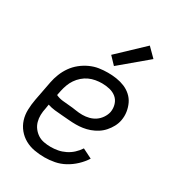

<svg xmlns="http://www.w3.org/2000/svg" viewBox="-187 -888 925 1012"><g transform="rotate(30 275.0 -382.0)"><path d="M239 12Q207 12 176.5 6.5Q146 1 120 -13.5Q94 -28 75 -51Q56 -74 47 -102.5Q38 -131 39 -163Q40 -195 46 -227L69 -347Q74 -373 84.5 -399.5Q95 -426 111.5 -449.5Q128 -473 151 -491.5Q174 -510 200.5 -522Q227 -534 253.5 -538Q280 -542 307 -542Q334 -542 360 -538Q386 -534 409 -524.5Q432 -515 450.5 -498.5Q469 -482 479.5 -460Q490 -438 494 -412.5Q498 -387 493 -360Q489 -339 478.5 -319.5Q468 -300 453 -283Q438 -266 419 -254Q400 -242 379 -234.5Q358 -227 337 -224Q316 -221 296 -221Q273 -221 251.5 -223Q230 -225 207.5 -226.5Q185 -228 163 -230.5Q141 -233 120 -240L116 -215Q111 -193 110.5 -172Q110 -151 115.5 -131.5Q121 -112 133 -96.5Q145 -81 161 -70.5Q177 -60 197.5 -56Q218 -52 240 -52Q261 -52 283 -56Q305 -60 326.5 -70.5Q348 -81 365.5 -97Q383 -113 396 -133L454 -104Q437 -77 412.5 -54Q388 -31 359.5 -15.5Q331 0 300 6Q269 12 239 12ZM300 -282Q320 -282 340 -287Q360 -292 377 -303.5Q394 -315 406 -333Q418 -351 422 -370Q426 -394 419 -416.5Q412 -439 395 -453Q378 -467 355 -472.5Q332 -478 308 -478Q289 -478 269 -474.5Q249 -471 230.5 -462.5Q212 -454 196 -440Q180 -426 168.5 -409Q157 -392 150 -373Q143 -354 139 -335L133 -306Q152 -297 173.5 -294.5Q195 -292 216 -290.5Q237 -289 258 -285.5Q279 -282 300 -282ZM316 -588 274 -632 426 -776 478 -724Z"/></g></svg>

Font: Lode Term
Style: Italic
Weight: 400
Italic angle: -11°
Monospace: yes
Designer: Belleve Invis
Foundry: Belleve Invis
Version: Version 29.2.0